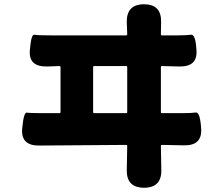

<svg xmlns="http://www.w3.org/2000/svg" viewBox="-20 -820 1040 901"><path d="M656 61Q573 61 575 -23L577 -135Q577 -140 572 -140L164 -137Q78 -136 84 -215Q91 -294 106 -291.5Q121 -289 181 -289H259Q264 -289 264 -294V-505Q264 -510 259 -510L201 -508Q114 -506 120 -583Q126 -660 141 -657Q156 -654 217 -654H572Q577 -654 577 -659L575 -715Q573 -800 656 -800Q738 -800 736 -716L735 -659Q735 -654 740 -654H810Q855 -654 876.5 -657Q898 -660 902 -583Q907 -506 821 -508L740 -510Q735 -510 735 -505V-294Q735 -289 740 -289H832Q879 -289 899 -292Q919 -295 924 -216Q929 -136 843 -138L740 -140Q735 -140 735 -135L737 -23Q739 61 656 61ZM417 -294Q417 -289 422 -289H572Q577 -289 577 -294V-505Q577 -510 572 -510H422Q417 -510 417 -505Z"/></svg>

Font: Resource Han Rounded JP Heavy
Style: Regular
Weight: 900
Designer: Cyano Hao (round all glyphs); Ryoko NISHIZUKA 西塚涼子 (kana, bopomofo & ideographs); Paul D. Hunt (Latin, Greek & Cyrillic)
Foundry: Cyano Hao
Version: 0.990